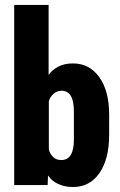

<svg xmlns="http://www.w3.org/2000/svg" viewBox="-20 -751 487 779"><path d="M37.6 0H173.3L174.8 -38.1H175.8Q189 -17.6 215.3 -4.9Q241.7 7.8 275.9 7.8Q344.7 7.8 383.8 -49.3Q422.9 -106.4 422.9 -204.6V-285.2Q422.9 -382.3 382.8 -438Q342.8 -493.7 275.9 -493.7Q240.7 -493.7 215.8 -480.2Q190.9 -466.8 177.2 -446.8V-731H37.6ZM178.2 -143.6V-339.8Q182.1 -356.4 196.5 -369.6Q210.9 -382.8 229.5 -382.8Q254.9 -382.8 267.3 -362.1Q279.8 -341.3 279.8 -298.3V-184.6Q279.8 -143.6 267.1 -122.6Q254.4 -101.6 228.5 -101.6Q208.5 -101.6 196 -113.5Q183.6 -125.5 178.2 -143.6Z"/></svg>

Font: Roboto Flex
Style: wght 700 wdth 25 opsz 34 GRAD 0.00 slnt 0.00 XTRA 468 XOPQ 96 YOPQ 79 YTLC 514 YTUC 712 YTAS 750 YTDE -203.00 YTFI 738
Weight: 700
Width: 1
Designer: Berlow after Robertson
Foundry: Google
Version: Version 3.100